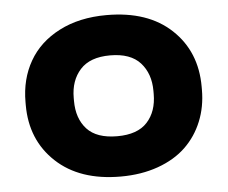

<svg xmlns="http://www.w3.org/2000/svg" viewBox="-44 -588 770 649"><g transform="rotate(-5 340.5 -264.0)"><path d="M41.5 -258.8V-269Q41.5 -346.7 76.2 -407.2Q110.8 -467.8 179 -502.9Q247.1 -538.1 339.8 -538.1Q480 -538.1 559.6 -463.1Q639.2 -388.2 639.2 -269V-258.8Q639.2 -200.7 619.1 -151.6Q599.1 -102.5 561.8 -66.7Q524.4 -30.8 467.5 -10.5Q410.6 9.8 340.8 9.8Q201.7 9.8 121.6 -65.2Q41.5 -140.1 41.5 -258.8ZM205.1 -269V-258.8Q205.1 -198.7 238 -162.8Q271 -127 340.8 -127Q409.7 -127 442.6 -163.1Q475.6 -199.2 475.6 -258.8V-269Q475.6 -327.6 442.4 -364.5Q409.2 -401.4 339.8 -401.4Q271.5 -401.4 238.3 -364.5Q205.1 -327.6 205.1 -269Z"/></g></svg>

Font: Bert Sans Black
Style: Regular
Weight: 900
Designer: Christian Robertson, Adam Twardoch, & Cristiano Sobral
Foundry: Google
Version: Version 12.135;January 10, 2020;FontCreator 12.0.0.2547 64-b